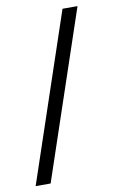

<svg xmlns="http://www.w3.org/2000/svg" viewBox="-82 -727 480 794"><g transform="rotate(-10 158.0 -330.5)"><path d="M301.8 -682.1 64.9 21H2L238.8 -682.1Z"/></g></svg>

Font: Linux Libertine O
Style: Semibold
Weight: 700
Designer: Philipp H. Poll
Foundry: Philipp H. Poll
Version: Version 5.0.0